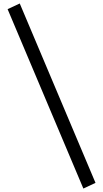

<svg xmlns="http://www.w3.org/2000/svg" viewBox="-20 -929 602 1120"><path d="M95.2 -908.7 537.1 137.7 466.3 170.9 24.4 -875.5Z"/></svg>

Font: NovaMono
Style: Regular
Weight: 400
Monospace: yes
Version: Version 1.2